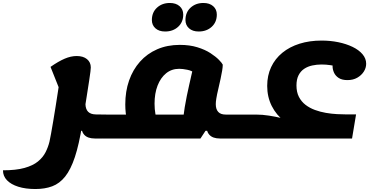

<svg xmlns="http://www.w3.org/2000/svg" viewBox="-148 -907 2520 1292"><path d="M490 25Q441 25 418.5 -0.5Q396 -26 396 -78L469 -27H331L427 -207Q428 -172 445 -155Q462 -138 495 -137L570 -136L544 25ZM90 365Q24 365 -25 349.5Q-74 334 -101 306Q-128 278 -128 239Q-40 239 17 223Q74 207 107.5 179.5Q141 152 158.5 117.5Q176 83 185 46Q189 29 195.5 -7.5Q202 -44 210 -91Q218 -138 226 -188.5Q234 -239 241 -285Q248 -331 253 -364L259 -289L192 -457Q245 -494 287 -512Q329 -530 368 -530Q412 -530 437.5 -509Q463 -488 463 -453Q463 -444 460.5 -424.5Q458 -405 452 -364.5Q446 -324 434.5 -252Q423 -180 405 -67Q384 65 356 149.5Q328 234 290.5 281Q253 328 203.5 346.5Q154 365 90 365ZM544 25 570 -136Q588 -136 591.5 -114.5Q595 -93 589 -55Q583 -18 572.5 3.5Q562 25 544 25Z M1332 25Q1283 25 1260.5 -0.5Q1238 -26 1238 -78L1311 -27H1176L1315 -284Q1311 -264 1307.5 -243Q1304 -222 1304 -206Q1304 -172 1320.5 -154Q1337 -136 1371 -136H1473L1447 25ZM545 25 571 -136H753L706 -99Q701 -122 698 -148.5Q695 -175 695 -204Q695 -292 720.5 -365Q746 -438 794 -492Q842 -546 910 -575.5Q978 -605 1062 -605Q1128 -605 1180 -589Q1232 -573 1268 -549.5Q1304 -526 1325 -504.5Q1346 -483 1351 -472Q1351 -456 1347 -432Q1343 -408 1336.5 -377.5Q1330 -347 1322 -313Q1314 -279 1306 -242.5Q1298 -206 1291.5 -169Q1285 -132 1281 -97L1201 25ZM1085 -114Q1089 -147 1095 -185Q1101 -223 1109 -261Q1117 -299 1125 -335Q1133 -371 1140 -401.5Q1147 -432 1152 -453L1160 -416Q1144 -431 1112.5 -437.5Q1081 -444 1058 -444Q1007 -444 970 -414Q933 -384 912.5 -331.5Q892 -279 892 -209Q892 -190 893.5 -173Q895 -156 897.5 -142.5Q900 -129 902 -118L877 -136H1163ZM545 25Q527 25 523.5 3Q520 -19 526 -56Q532 -93 542.5 -114.5Q553 -136 571 -136ZM1447 25 1473 -136Q1491 -136 1494.5 -114.5Q1498 -93 1492 -55Q1486 -18 1475.5 3.5Q1465 25 1447 25ZM1189 -695Q1148 -695 1124 -716.5Q1100 -738 1100 -772Q1100 -824 1134.5 -855.5Q1169 -887 1221 -887Q1262 -887 1286.5 -865.5Q1311 -844 1311 -809Q1311 -758 1276.5 -726.5Q1242 -695 1189 -695ZM963 -695Q922 -695 898 -716.5Q874 -738 874 -772Q874 -824 908.5 -855.5Q943 -887 995 -887Q1036 -887 1060.5 -865.5Q1085 -844 1085 -809Q1085 -758 1050.5 -726.5Q1016 -695 963 -695Z M1448 25 1474 -136H1574Q1618 -136 1662 -129Q1706 -122 1744 -113L1769 -88Q1711 -133 1680.5 -194Q1650 -255 1650 -329Q1650 -399 1676.5 -455.5Q1703 -512 1752 -552Q1801 -592 1868 -613Q1935 -634 2016 -634Q2075 -634 2128.5 -623Q2182 -612 2224.5 -591.5Q2267 -571 2291.5 -542Q2316 -513 2316 -478Q2316 -450 2300 -425Q2284 -400 2256 -384Q2228 -368 2190 -368Q2153 -368 2131 -382.5Q2109 -397 2099.5 -418.5Q2090 -440 2090 -460Q2090 -471 2092 -480Q2094 -489 2098 -496L2130 -458Q2105 -464 2075.5 -468.5Q2046 -473 2016 -473Q1984 -473 1953.5 -466.5Q1923 -460 1899 -444Q1875 -428 1861 -400.5Q1847 -373 1847 -332Q1847 -287 1863.5 -255Q1880 -223 1908 -201.5Q1936 -180 1971.5 -167Q2007 -154 2045 -147.5Q2083 -141 2120 -139Q2157 -137 2187 -137H2248L2221 25ZM1448 25Q1430 25 1426.5 3Q1423 -19 1429 -56Q1435 -93 1445.5 -114.5Q1456 -136 1474 -136Z"/></svg>

Font: Lemonada
Style: Regular
Weight: 400
Designer: Mohamed Gaber (Arabic), Eduardo Tunni (Latin)
Foundry: Kief Type Foundry
Version: Version 4.005